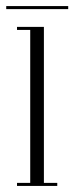

<svg xmlns="http://www.w3.org/2000/svg" viewBox="-38 -612 244 632"><path d="M18 0V-10H61.5V-513.5H18V-523.5H106.5V-10H150.5V0ZM-17.5 -582V-592H186.5V-582Z"/></svg>

Font: Imbue 100pt ExtraLight
Style: Regular
Weight: 200
Designer: Tyler Finck
Foundry: Etcetera Type Company
Version: Version 1.102; ttfautohint (v1.8.3)